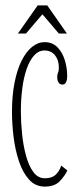

<svg xmlns="http://www.w3.org/2000/svg" viewBox="-20 -683 299 713"><path d="M146.5 10Q111.5 10 88 -16Q64.5 -42 50.5 -83.8Q36.5 -125.5 30.5 -174Q24.5 -222.5 24.5 -267.5Q24.5 -328 34 -376Q43.5 -424 60.2 -457.5Q77 -491 99 -508.8Q121 -526.5 145.5 -526.5Q174.5 -526.5 193 -507.8Q211.5 -489 220.5 -460.2Q229.5 -431.5 229.5 -401Q229.5 -386 225.2 -377.5Q221 -369 211.5 -369Q202 -369 197.2 -377Q192.5 -385 192.5 -396.5Q192.5 -404.5 194 -408.5Q195.5 -412.5 197 -417.5Q198.5 -422.5 198.5 -432.5Q198.5 -460.5 184 -478Q169.5 -495.5 145.5 -495.5Q123 -495.5 106.5 -477Q90 -458.5 79 -427Q68 -395.5 62.8 -355Q57.5 -314.5 57.5 -270Q57.5 -229 62 -185.2Q66.5 -141.5 76.8 -104.2Q87 -67 104 -44Q121 -21 146.5 -21Q171.5 -21 185.5 -33Q199.5 -45 207.5 -68L230 -50Q222.5 -32.5 203 -11.2Q183.5 10 146.5 10ZM46.5 -558.5 120 -663H155.5L228.5 -558.5H198.5L137.5 -630L76.5 -558.5Z"/></svg>

Font: Imbue Thin
Style: Regular
Weight: 100
Designer: Tyler Finck
Foundry: Etcetera Type Company
Version: Version 1.102